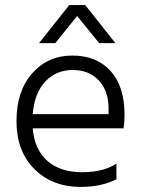

<svg xmlns="http://www.w3.org/2000/svg" viewBox="-20 -732 559 757"><path d="M198 -562H134L253 -712H316L435 -562H371L284 -669ZM109 -282H408V-305Q408 -374 369.5 -415Q331 -456 266.5 -456Q202 -456 159 -411Q116 -366 109 -282ZM299 5Q186 5 115.5 -65.5Q45 -136 45 -254.5Q45 -373 107 -443Q169 -513 265 -513Q361 -513 416 -452Q471 -391 471 -280Q471 -246 467 -226H109Q116 -142 167 -97.5Q218 -53 303 -53Q388 -53 439 -87V-25Q379 5 299 5Z"/></svg>

Font: Hind Kochi Light
Style: Regular
Weight: 300
Designer: Dhruvi Tolia
Foundry: Indian Type Foundry
Version: Version 0.702;PS 1.0;hotconv 1.0.81;makeotf.lib2.5.63406